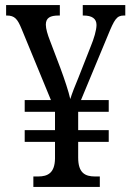

<svg xmlns="http://www.w3.org/2000/svg" viewBox="-20 -734 517 754"><path d="M111 0H372V-41H353C314 -41 287 -55 287 -115V-177H407V-223H287V-295H407V-341H298L404 -596C429 -657 438 -673 466 -673H472V-714H305V-673H308C341 -673 359 -661 359 -636C359 -616 349 -582 336 -551L288 -429C276 -401 262 -365 256 -345C250 -373 233 -424 217 -467L176 -575C167 -598 160 -621 160 -637C160 -664 177 -673 210 -673H215V-714H4V-673H7C38 -673 49 -659 65 -620L180 -341H77V-295H196V-223H77V-177H196V-111C195 -55 168 -41 130 -41H111Z"/></svg>

Font: Noto Serif Myanmar Condensed
Style: Regular
Weight: 400
Width: 3
Designer: Ben Mitchell and the Monotype Design Team
Foundry: Monotype Imaging Inc.
Version: Version 2.106